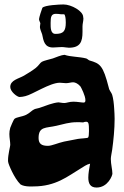

<svg xmlns="http://www.w3.org/2000/svg" viewBox="-20 -792 557 861"><path d="M492 -305C491 -325 488 -351 483 -367C480 -377 470 -386 468 -398C442 -500 429 -507 381 -521C376 -523 371 -529 366 -530C335 -538 295 -537 270 -546C269 -546 269 -546 268 -546C258 -546 227 -534 217 -530C200 -525 177 -520 168 -515C159 -510 155 -499 140 -487C126 -476 103 -462 88 -453C64 -439 26 -433 26 -402C26 -381 57 -357 68 -357C76 -357 86 -359 94 -361C125 -368 204 -421 248 -421C257 -421 267 -419 276 -419C288 -419 298 -423 308 -423C318 -423 331 -416 341 -404C344 -399 363 -363 363 -343C363 -337 362 -332 355 -332C346 -332 327 -336 309 -336C291 -336 278 -330 269 -330C257 -330 248 -333 242 -333C217 -331 182 -317 165 -311C153 -306 140 -305 134 -302C124 -298 112 -284 97 -277C78 -268 54 -267 45 -259C41 -256 26 -220 26 -219C23 -209 22 -199 22 -191C22 -173 26 -158 26 -142C26 -136 16 -100 16 -73C16 -70 16 -67 17 -64C17 -58 43 7 72 35C91 47 127 44 130 44C231 44 284 -2 341 -36C354 -44 369 -55 384 -58C380 -36 376 -14 376 4C376 30 384 49 413 49C464 49 484 -5 484 -13C484 -32 477 -55 477 -79C477 -90 481 -106 483 -120C489 -164 494 -213 494 -259C494 -275 493 -290 492 -305ZM375 -175C372 -172 339 -171 329 -169C315 -166 286 -161 267 -157C240 -151 212 -138 195 -138C168 -138 153 -146 153 -173C153 -226 186 -217 233 -228C265 -235 289 -244 325 -244C334 -244 343 -244 353 -243C353 -243 359 -246 366 -246C377 -246 379 -239 379 -205C379 -191 378 -178 375 -175ZM353 -716C353 -742 300 -772 265 -772C248 -772 180 -769 170 -757C167 -750 155 -713 155 -706C155 -700 160 -692 161 -688C161 -683 159 -677 159 -671C159 -663 165 -649 169 -638C175 -609 179 -579 218 -579C230 -579 243 -581 257 -581C268 -581 280 -578 289 -578C340 -578 350 -605 350 -649C350 -658 350 -666 350 -674C350 -686 354 -697 354 -709C354 -711 353 -714 353 -716ZM273 -716C274 -711 275 -702 275 -691C275 -652 264 -640 229 -640C206 -640 207 -669 207 -689C207 -717 210 -730 231 -730C238 -730 247 -729 254 -728C259 -728 263 -728 265 -728C270 -728 270 -727 273 -716Z"/></svg>

Font: Freckle Face
Style: Regular
Weight: 400
Designer: Astigmatic (AOETI)
Foundry: Astigmatic (AOETI)
Version: Version 1.000